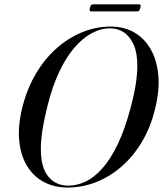

<svg xmlns="http://www.w3.org/2000/svg" viewBox="-20 -830 731 860"><path d="M476.5 -711Q535 -711 580.8 -685Q626.5 -659 654.5 -610.5Q682.5 -562 689 -494Q695.5 -426 674.5 -342Q654.5 -259 615.2 -193.8Q576 -128.5 523.2 -83Q470.5 -37.5 409.2 -13.8Q348 10 282.5 10Q223 10 175.8 -15.2Q128.5 -40.5 99.8 -88.8Q71 -137 65.5 -206.8Q60 -276.5 84 -364.5Q104.5 -439.5 142.5 -503Q180.5 -566.5 232.8 -613Q285 -659.5 347 -685.2Q409 -711 476.5 -711ZM286 1.5Q325 1.5 363.5 -16.8Q402 -35 438.2 -75.5Q474.5 -116 506.8 -182.8Q539 -249.5 565 -346.5Q580.5 -405 587.8 -451.2Q595 -497.5 595 -533Q595.5 -590.5 579.5 -628Q563.5 -665.5 536 -684.2Q508.5 -703 474 -703Q432.5 -703.5 391.2 -681.5Q350 -659.5 313 -616.2Q276 -573 245.2 -508Q214.5 -443 193 -357Q177.5 -295 170.2 -247.8Q163 -200.5 163 -165Q162.5 -80.5 196 -39.5Q229.5 1.5 286 1.5ZM382.5 -794.5Q385 -804 388 -807.2Q391 -810.5 397 -810.5H602Q608 -810.5 609.5 -807.5Q611 -804.5 608.5 -794.5Q606 -785.5 603 -782.2Q600 -779 594 -779H389Q383 -779 381.8 -782.2Q380.5 -785.5 382.5 -794.5Z"/></svg>

Font: Fraunces 120pt
Style: Italic
Weight: 400
Italic angle: -16°
Version: Version 1.000;[b76b70a41]